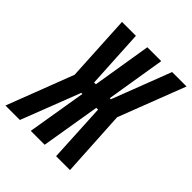

<svg xmlns="http://www.w3.org/2000/svg" viewBox="-244 -866 997 997"><g transform="rotate(45 254.5 -367.5)"><path d="M431 0H329L312 -325H299L245 0H143L197 -325H189L63 0H-43L98 -367L78 -735H180L198 -410H211L264 -735H366L313 -410H321L446 -735H552L410 -367Z"/></g></svg>

Font: Iosevka Curly Heavy
Style: Italic
Weight: 900
Italic angle: -9°
Monospace: yes
Designer: Belleve Invis
Foundry: Belleve Invis
Version: Version 22.1.2; ttfautohint (v1.8.4)